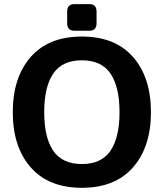

<svg xmlns="http://www.w3.org/2000/svg" viewBox="-20 -894 794 931"><path d="M339.8 -745.1Q305.7 -745.1 305.7 -781.7V-837.4Q305.7 -874 339.8 -874H414.1Q448.2 -874 448.2 -837.4V-781.7Q448.2 -745.1 414.1 -745.1ZM42 -350.1Q42 -518.6 128.9 -617.7Q215.8 -716.8 377 -716.8Q538.1 -716.8 625 -617.7Q711.9 -518.6 711.9 -350.1Q711.9 -181.6 625 -82.5Q538.1 16.6 377 16.6Q215.8 16.6 128.9 -82.5Q42 -181.6 42 -350.1ZM194.3 -350.1Q194.3 -228 238 -163.3Q281.7 -98.6 377 -98.6Q472.2 -98.6 515.9 -163.3Q559.6 -228 559.6 -350.1Q559.6 -472.2 515.9 -536.9Q472.2 -601.6 377 -601.6Q281.7 -601.6 238 -536.9Q194.3 -472.2 194.3 -350.1Z"/></svg>

Font: Istok Web
Style: Bold
Weight: 700
Designer: Andrey V. Panov
Foundry: Andrey V. Panov
Version: Version 1.0.2g